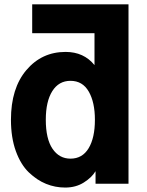

<svg xmlns="http://www.w3.org/2000/svg" viewBox="-20 -844 676 882"><path d="M190.4 -293.9Q190.4 -206.1 221.2 -160.6Q252 -115.2 303.7 -115.2Q358.4 -115.2 387.2 -163.1Q416 -210.9 416 -293.9Q416 -374 387.7 -423.3Q359.4 -472.7 303.7 -472.7Q250 -472.7 220.2 -425.3Q190.4 -377.9 190.4 -293.9ZM30.3 -293.9Q30.3 -438.5 101.1 -522Q171.9 -605.5 281.2 -605.5Q365.2 -605.5 414.1 -544.9V-691.4H127.9V-824.2H570.3V0H418.9V-57.6Q401.4 -28.3 364.7 -5.4Q328.1 17.6 279.3 17.6Q233.4 17.6 191.4 0.5Q149.4 -16.6 112.3 -52.2Q75.2 -87.9 52.7 -149.9Q30.3 -211.9 30.3 -293.9Z"/></svg>

Font: Gothic A1 Black
Style: Regular
Weight: 900
Version: Version 2.50